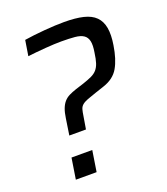

<svg xmlns="http://www.w3.org/2000/svg" viewBox="-129 -787 763 878"><g transform="rotate(-20 252.0 -348.0)"><path d="M130 -200 142 -279Q146 -307 153 -325Q160 -343 170.5 -355Q181 -367 196 -374.5Q211 -382 232 -389L270 -401Q297 -410 314 -418Q331 -426 341.5 -438Q352 -450 358 -468.5Q364 -487 368 -517Q374 -552 369.5 -572Q365 -592 350 -602Q335 -612 308 -614.5Q281 -617 242 -617Q211 -617 165 -613.5Q119 -610 78 -605L90 -680Q134 -687 188.5 -691.5Q243 -696 285 -696Q340 -696 377.5 -687Q415 -678 436 -657Q457 -636 463 -602Q469 -568 461 -519Q451 -454 428 -414Q405 -374 353 -357L314 -344Q284 -334 267 -327.5Q250 -321 240.5 -313Q231 -305 227.5 -293Q224 -281 221 -260L211 -200ZM89 0 105 -102H206L190 0Z"/></g></svg>

Font: Azeri Sans
Style: Italic
Weight: 400
Designer: Hector Gatti & Omnibus-Type (original fonts) / Cristiano Sobral (main changes and remastering)
Foundry: Omnibus-Type
Version: Version 0.07;August 21, 2020;FontCreator 13.0.0.2681 64-bit;